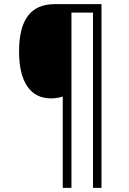

<svg xmlns="http://www.w3.org/2000/svg" viewBox="-20 -780 621 927"><path d="M470 127V-760H244C131 -760 72 -688 72 -532C72 -385 126 -305 226 -305C247 -305 266 -308 283 -314V127H325V-719H429V127Z"/></svg>

Font: Noto Sans Malayalam SemiCondensed Light
Style: Regular
Weight: 300
Width: 4
Designer: Jelle Bosma - Monotype Design Team
Foundry: Monotype Imaging Inc.
Version: Version 2.104